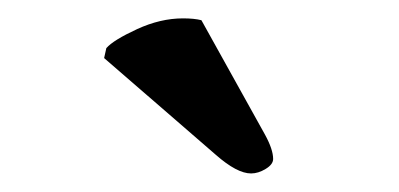

<svg xmlns="http://www.w3.org/2000/svg" viewBox="-20 -724 432 208"><path d="M198.2 -702.1 267.1 -578.1Q275.9 -562 275.9 -551.8Q275.9 -545.9 267.8 -541Q259.8 -536.1 252 -536.1Q236.8 -536.1 213.9 -556.2L92.8 -661.1L95.2 -671.9Q103 -680.7 128.4 -692.4Q153.8 -704.1 178.2 -704.1Q190.4 -704.1 198.2 -702.1Z"/></svg>

Font: Linux Biolinum O
Style: Bold
Weight: 700
Designer: Philipp H. Poll
Foundry: Philipp H. Poll
Version: Version 1.3.2